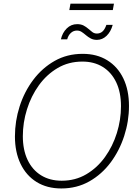

<svg xmlns="http://www.w3.org/2000/svg" viewBox="-20 -1037 767 1067"><path d="M320.8 10.3Q241.2 10.3 183.3 -25.6Q125.5 -61.5 94.2 -126.7Q63 -191.9 63 -278.8Q63 -364.3 89.1 -445.8Q115.2 -527.3 164.8 -593.3Q214.4 -659.2 283.7 -698.5Q353 -737.8 439.5 -737.8Q518.6 -737.8 576.4 -701.9Q634.3 -666 665.5 -601.1Q696.8 -536.1 696.8 -448.2Q696.8 -363.8 670.4 -282Q644 -200.2 595 -134.3Q545.9 -68.4 476.6 -29.1Q407.2 10.3 320.8 10.3ZM322.8 -32.7Q398.9 -32.7 459.7 -68.6Q520.5 -104.5 563.5 -164.3Q606.4 -224.1 629.4 -297.6Q652.3 -371.1 652.3 -446.8Q652.3 -523.9 626 -579.3Q599.6 -634.8 551.5 -664.8Q503.4 -694.8 438 -694.8Q361.3 -694.8 300.3 -658.9Q239.3 -623 196 -563Q152.8 -502.9 129.9 -429.4Q106.9 -356 106.9 -280.3Q106.9 -204.1 133.3 -148.4Q159.7 -92.8 208.3 -62.7Q256.8 -32.7 322.8 -32.7ZM518.6 -815.4Q499 -815.4 484.4 -823.2Q469.7 -831.1 457.8 -841.3Q445.8 -851.6 434.1 -859.4Q422.4 -867.2 407.7 -867.2Q387.7 -867.2 373.3 -853.5Q358.9 -839.8 353.5 -818.4H318.4Q326.7 -855 350.8 -878.9Q375 -902.8 408.7 -902.8Q430.2 -902.8 444.8 -895Q459.5 -887.2 470.9 -877Q482.4 -866.7 493.4 -858.6Q504.4 -850.6 518.6 -850.6Q536.6 -850.6 549.6 -862.1Q562.5 -873.5 571.3 -898.9H606.4Q595.7 -860.4 572.3 -837.9Q548.8 -815.4 518.6 -815.4ZM613.3 -1016.6 606.9 -981H365.2L371.6 -1016.6Z"/></svg>

Font: Inter 24pt ExtraLight
Style: Italic
Weight: 250
Italic angle: -9.3988°
Version: Version 4.001;git-66647c0bb